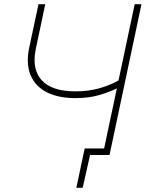

<svg xmlns="http://www.w3.org/2000/svg" viewBox="-20 -733 700 908"><path d="M341 155 351 109Q355.5 86 360.5 63Q365.5 40 370.5 16Q375.5 -8 380.5 -31H472.5Q483 -80.5 493.5 -130.5Q504 -180.5 516.5 -238.5L532.5 -315Q501.5 -299.5 451.8 -284.2Q402 -269 336 -269Q256 -269 201.2 -296.8Q146.5 -324.5 124.5 -378Q111.5 -409 111.5 -448Q111.5 -475.5 118 -507Q120.5 -517.5 122.5 -527Q124.5 -536.5 126.5 -547Q136.5 -593 144.5 -631Q152.5 -669 162 -713H194Q184.5 -667 175.5 -625.5Q166.5 -583.5 156 -534L149.5 -503.5Q143.5 -474.5 143.5 -449.5Q143.5 -391 177 -354Q224.5 -301 336.5 -301Q396 -301 446.2 -314.5Q496.5 -328 540.5 -352.5L566 -472.5Q580.5 -539.5 592.5 -597.5Q604.5 -655 617 -713H649Q636.5 -654.5 624.5 -597Q612.5 -539.5 598 -472L548.5 -238.5Q534.5 -173 522.8 -117Q511 -61 498 0H406L371 155Z"/></svg>

Font: Heraclito Thin
Style: Italic
Weight: 100
Italic angle: -12°
Designer: Kostas Bartsokas (font) & Cristiano Sobral (main changes)
Foundry: Kostas Bartsokas (font) & Cristiano Sobral (main changes)
Version: Version 1.00;July 8, 2020;FontCreator 13.0.0.2655 64-bit